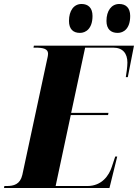

<svg xmlns="http://www.w3.org/2000/svg" viewBox="-62 -943 692 963"><path d="M528 -778C558 -778 591 -799 591 -863C591 -904 569 -923 536 -923C497 -923 472 -889 472 -838C472 -797 494 -778 528 -778ZM339 -778C368 -778 402 -799 402 -863C402 -904 380 -923 347 -923C308 -923 284 -889 284 -838C284 -797 305 -778 339 -778ZM-42 0H487L526 -158H516L499 -107C485 -63 449 -10 376 -10H217L293 -366H480L482 -377H295L365 -704H506C554 -704 577 -675 577 -629C577 -609 572 -573 569 -556H579L610 -714H108L106 -704H117C154 -704 179 -698 179 -674C179 -665 176 -651 173 -639L50 -66C39 -18 7 -10 -29 -10H-40Z"/></svg>

Font: Noto Serif Display Condensed Black
Style: Italic
Weight: 900
Width: 3
Italic angle: -12°
Designer: Monotype Design Team
Foundry: Monotype Imaging Inc.
Version: Version 2.009